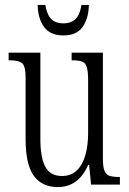

<svg xmlns="http://www.w3.org/2000/svg" viewBox="-20 -750 526 780"><path d="M215 10Q151 10 117.5 -35.5Q84 -81 84 -185V-435Q84 -482 69.5 -493.5Q55 -505 19 -505H15V-536H144V-186Q144 -110 164 -72.5Q184 -35 232 -35Q269 -35 292.5 -58Q316 -81 327 -120.5Q338 -160 338 -210V-424Q338 -460 332.5 -477.5Q327 -495 313 -500Q299 -505 274 -505H271V-536H398V-105Q398 -72 404.5 -56Q411 -40 425.5 -35.5Q440 -31 464 -31H467V0H350L342 -80H338Q299 10 215 10ZM238 -606Q184 -606 159 -640.5Q134 -675 133 -730H164Q171 -689 189 -672Q207 -655 238 -655Q267 -655 285.5 -671.5Q304 -688 311 -730H341Q340 -675 315.5 -640.5Q291 -606 238 -606Z"/></svg>

Font: Noto Serif Tamil ExtraCondensed Light
Style: Regular
Weight: 300
Width: 2
Designer: Indian Type Foundry, Tom Grace, and the Monotype Design Team
Foundry: Monotype Imaging Inc.
Version: Version 2.004; ttfautohint (v1.8.4.7-5d5b)